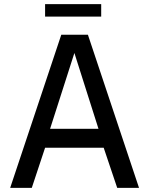

<svg xmlns="http://www.w3.org/2000/svg" viewBox="-20 -904 718 924"><path d="M29 0 275 -737H403L649 0H544L479 -193H197L133 0ZM221 -284H454L338 -649ZM197 -824V-884H467V-824Z"/></svg>

Font: Exo Thin Medium
Style: Regular
Weight: 500
Version: Version 2.000